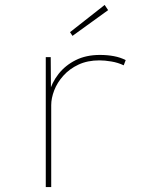

<svg xmlns="http://www.w3.org/2000/svg" viewBox="-20 -756 593 776"><path d="M165 0V-525H185L186 -381L177 -377Q189 -422 216.5 -457Q244 -492 286 -513Q328 -534 384 -534Q414 -534 440.5 -529Q467 -524 488 -513L480 -492Q457 -503 430 -507.5Q403 -512 382 -512Q334 -512 297.5 -495Q261 -478 236 -450Q211 -422 199 -390.5Q187 -359 187 -331V0ZM273 -611 263 -626 403 -736 417 -715Z"/></svg>

Font: Lexend Mega Thin
Style: Regular
Weight: 250
Version: Version 1.007